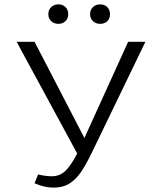

<svg xmlns="http://www.w3.org/2000/svg" viewBox="-20 -849 721 878"><path d="M138 -11 154 -51Q190 -43 217 -43Q253 -43 278.5 -67Q304 -91 333 -147L56 -658H138L366 -218L566 -658H645L401 -153Q373 -95 349.5 -61Q326 -27 296.5 -9Q267 9 225 9Q183 9 138 -11ZM247 -829Q267 -829 279.5 -816.5Q292 -804 292 -784Q292 -765 279.5 -752.5Q267 -740 247 -740Q227 -740 214 -752.5Q201 -765 201 -784Q201 -804 214 -816.5Q227 -829 247 -829ZM438 -829Q458 -829 470.5 -816.5Q483 -804 483 -784Q483 -764 470.5 -752Q458 -740 438 -740Q418 -740 405 -752.5Q392 -765 392 -784Q392 -804 405 -816.5Q418 -829 438 -829Z"/></svg>

Font: QiushuiShotai Bright
Style: Regular
Weight: 400
Designer: Christian Thalmann (Catharsis Fonts)
Version: Version 1.250;